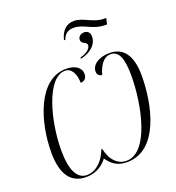

<svg xmlns="http://www.w3.org/2000/svg" viewBox="-175 -1149 1189 1297"><g transform="rotate(-20 420.0 -500.0)"><path d="M396 -910H406C419 -949 444 -967 487 -967C555 -967 605 -911 691 -911H706L716 -954H701C622 -954 569 -1010 503 -1010C451 -1010 412 -978 396 -910ZM462 -763 460 -753C530 -767 583 -811 583 -871C583 -898 565 -914 542 -914C517 -914 497 -899 497 -876C497 -842 538 -850 538 -823C538 -796 501 -772 462 -763ZM222 10C284 10 335 -15 376 -67C409 -19 449 10 516 10C747 10 808 -308 808 -506C808 -652 754 -724 655 -724C576 -724 524 -686 524 -638C524 -619 534 -604 558 -601C579 -673 612 -714 658 -714C717 -714 742 -656 742 -531C742 -325 678 0 515 0C457 0 406 -44 388 -131H381C346 -40 287 -1 232 -1C164 -1 124 -70 124 -217C124 -426 200 -714 331 -714C380 -714 403 -663 404 -601C434 -603 449 -620 449 -650C449 -693 409 -724 343 -724C140 -724 56 -442 56 -226C56 -66 115 10 222 10Z"/></g></svg>

Font: Noto Serif Display SemiCondensed Light
Style: Italic
Weight: 300
Width: 4
Italic angle: -12°
Designer: Monotype Design Team
Foundry: Monotype Imaging Inc.
Version: Version 2.009